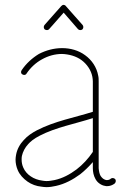

<svg xmlns="http://www.w3.org/2000/svg" viewBox="-20 -768 540 790"><path d="M232 -743 163 -665C159 -660 159 -652 164 -647C170 -643 178 -643 182 -648L242 -716L301 -648C306 -643 314 -643 319 -647C324 -652 324 -660 320 -665L251 -743C249 -746 245 -748 242 -748C238 -748 235 -746 232 -743ZM140 -546C112 -529 87 -506 69 -479C65 -473 66 -465 72 -462C78 -458 86 -459 89 -465C105 -489 127 -510 153 -524C178 -538 206 -546 235 -546C264 -545 293 -537 315 -521C338 -504 355 -479 360 -452C361 -446 362 -439 362 -433V-308C286 -284 206 -270 132 -232C113 -222 93 -209 78 -192C62 -175 50 -154 46 -130C45 -124 44 -118 44 -111C44 -97 47 -82 53 -68C61 -49 76 -33 93 -21C110 -9 130 -2 150 0C157 1 164 2 171 2C184 2 197 0 210 -3C247 -11 280 -29 310 -51C329 -66 346 -83 362 -101V-78V-77V-76C362 -61 365 -45 373 -31C377 -24 382 -18 389 -13C396 -8 404 -4 413 -3C415 -2 418 -2 420 -2C432 -2 443 -6 452 -13C457 -18 458 -26 454 -31C449 -36 441 -37 436 -33C432 -29 426 -27 420 -27C419 -27 418 -27 417 -27C413 -28 408 -30 404 -33C400 -36 397 -40 394 -44C389 -53 387 -64 386 -76V-77V-78V-433C386 -441 386 -449 384 -457C378 -491 358 -521 330 -541C303 -561 269 -570 236 -570H235C202 -570 169 -561 140 -546ZM144 -210C210 -244 287 -258 362 -282V-143C343 -115 321 -91 295 -71C267 -50 237 -34 204 -27C193 -25 182 -23 171 -23C165 -23 159 -24 153 -25C137 -27 120 -33 107 -42C93 -51 82 -64 76 -78C71 -89 69 -100 69 -111C69 -116 69 -121 70 -126C74 -144 83 -161 96 -175C104 -184 118 -197 144 -210Z"/></svg>

Font: LS
Style: LightAlt
Weight: 250
Designer: BSozoo
Foundry: BSozoo
Version: Version 001.000